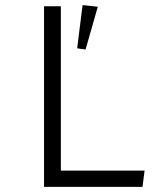

<svg xmlns="http://www.w3.org/2000/svg" viewBox="-20 -729 655 749"><path d="M151.8 0V-704.6H217.4V-63.6H544.1L535.9 0ZM302.1 -709.2 361.5 -702.6 313.8 -535.9 281 -540.5Z"/></svg>

Font: Fira Code Light
Style: Regular
Weight: 300
Monospace: yes
Designer: Carrois Corporate, Edenspiekermann AG, Nikita Prokopov
Foundry: Carrois Corporate, Edenspiekermann AG, Nikita Prokopov
Version: Version 6.000; ttfautohint (v1.8.2) -l 8 -r 50 -G 200 -x 14 